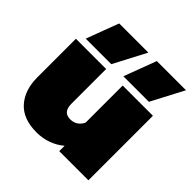

<svg xmlns="http://www.w3.org/2000/svg" viewBox="-187 -847 1010 1010"><g transform="rotate(45 318.0 -341.5)"><path d="M134 -698H351L256 -517H66ZM414 -698H631L536 -517H346ZM30 -193V-480H255V-221Q255 -159 308 -159Q356 -159 378 -204V-480H603V0H386V-40Q356 -14 316 0.5Q276 15 232 15Q131 15 80.5 -42Q30 -99 30 -193Z"/></g></svg>

Font: Prompt Black
Style: Regular
Weight: 900
Designer: Katatrad Team
Foundry: CadsonDemak
Version: Version 1.000